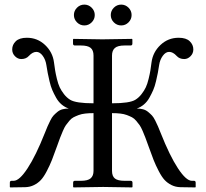

<svg xmlns="http://www.w3.org/2000/svg" viewBox="-20 -816 896 837"><path d="M476.3 -718.5Q462.9 -731.9 462.9 -750.5Q462.9 -769 476.3 -782.5Q489.7 -795.9 508.3 -795.9Q526.9 -795.9 540.3 -782.5Q553.7 -769 553.7 -750.5Q553.7 -731.9 540.3 -718.5Q526.9 -705.1 508.3 -705.1Q489.7 -705.1 476.3 -718.5ZM315.7 -718.5Q302.2 -731.9 302.2 -750.5Q302.2 -769 315.7 -782.5Q329.1 -795.9 347.7 -795.9Q366.2 -795.9 379.6 -782.5Q393.1 -769 393.1 -750.5Q393.1 -731.9 379.6 -718.5Q366.2 -705.1 347.7 -705.1Q329.1 -705.1 315.7 -718.5ZM831.5 1 766.1 0Q745.1 -0.5 727.5 -9.3Q710 -18.1 697.5 -31.5Q685.1 -44.9 671.9 -70.3Q658.7 -95.7 649.7 -118.4Q640.6 -141.1 627 -179.7Q618.7 -203.1 614 -215.3Q609.4 -227.5 602.1 -244.6Q594.7 -261.7 588.9 -270Q583 -278.3 574 -289.1Q564.9 -299.8 555.4 -304.7Q545.9 -309.6 533 -314.5Q520 -319.3 504.2 -321Q488.3 -322.8 468.3 -322.8V-71.3Q468.3 -47.9 481 -37.8Q493.7 -27.8 522.9 -27.8H549.3Q557.6 -27.8 557.6 -19.5V-1L555.7 1Q468.8 -1 429.7 -1L300.8 1L298.8 -1V-19.5Q298.8 -27.8 306.6 -27.8H333Q362.8 -27.8 375.2 -38.6Q387.7 -49.3 387.7 -71.3V-322.8Q367.7 -322.8 351.8 -321Q335.9 -319.3 323 -314.5Q310.1 -309.6 300.5 -304.7Q291 -299.8 282 -289.1Q272.9 -278.3 267.1 -270Q261.2 -261.7 253.9 -244.6Q246.6 -227.5 241.9 -215.3Q237.3 -203.1 229 -179.7Q215.3 -141.1 206.3 -118.4Q197.3 -95.7 184.1 -70.3Q170.9 -44.9 158.4 -31.5Q146 -18.1 128.4 -9.3Q110.8 -0.5 89.8 0L24.4 1L22.9 -1V-19.5Q22.9 -27.8 30.3 -27.8H39.6Q64.5 -27.8 100.3 -82.5Q136.2 -137.2 175.3 -235.8Q183.1 -255.4 187.3 -265.1Q191.4 -274.9 199 -290Q206.5 -305.2 213.4 -312.5Q220.2 -319.8 230.2 -328.1Q240.2 -336.4 252.4 -339.6Q264.6 -342.8 279.8 -342.8Q262.7 -348.6 248.5 -360.6Q234.4 -372.6 224.6 -390.1Q214.8 -407.7 208 -423.3Q201.2 -439 195.8 -462.2Q190.4 -485.4 188 -498Q185.5 -510.7 182.1 -532.7Q178.7 -555.7 166.3 -572.8Q153.8 -589.8 138.7 -589.8Q122.1 -589.8 106 -572.3Q93.8 -558.6 72.8 -558.6Q57.6 -558.6 45.4 -570.8Q33.2 -583 33.2 -600.6Q33.2 -621.1 48.8 -636.2Q64.5 -651.4 97.2 -651.4Q143.1 -651.4 176.3 -620.1Q209.5 -588.9 215.3 -544.4Q218.3 -522 220.5 -508.3Q222.7 -494.6 228 -472.4Q233.4 -450.2 240.2 -435.5Q247.1 -420.9 259 -405.5Q271 -390.1 286.1 -380.9Q311 -365.7 387.7 -365.7V-573.7Q387.7 -597.2 375 -607.4Q362.3 -617.7 333 -617.7H306.6Q298.3 -617.7 298.3 -626V-644.5L300.3 -646.5Q387.2 -644.5 426.3 -644.5L555.2 -646.5L557.1 -644.5V-626Q557.1 -617.7 549.3 -617.7H522.9Q493.2 -617.7 480.7 -606.7Q468.3 -595.7 468.3 -573.7V-365.7Q544.9 -365.7 569.8 -380.9Q585 -390.1 596.9 -405.5Q608.9 -420.9 615.7 -435.5Q622.6 -450.2 627.9 -472.4Q633.3 -494.6 635.5 -508.3Q637.7 -522 640.6 -544.4Q646.5 -588.9 679.7 -620.1Q712.9 -651.4 758.8 -651.4Q791.5 -651.4 807.1 -636.2Q822.8 -621.1 822.8 -600.6Q822.8 -583 810.5 -570.8Q798.3 -558.6 783.2 -558.6Q762.2 -558.6 750 -572.3Q733.9 -589.8 717.3 -589.8Q702.1 -589.8 689.7 -572.8Q677.2 -555.7 673.8 -532.7Q670.4 -510.7 668 -498Q665.5 -485.4 660.2 -462.2Q654.8 -439 647.9 -423.3Q641.1 -407.7 631.3 -390.1Q621.6 -372.6 607.4 -360.6Q593.3 -348.6 576.2 -342.8Q591.3 -342.8 603.5 -339.6Q615.7 -336.4 625.7 -328.1Q635.7 -319.8 642.6 -312.5Q649.4 -305.2 657 -290Q664.6 -274.9 668.7 -265.1Q672.9 -255.4 680.7 -235.8Q719.7 -137.2 755.6 -82.5Q791.5 -27.8 816.4 -27.8H825.7Q833 -27.8 833 -19.5V-1Z"/></svg>

Font: Libertinage
Style: b
Weight: 400
Designer: OSP
Foundry: OSP
Version: Version 1.0; 2008; OFL relea